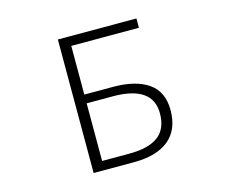

<svg xmlns="http://www.w3.org/2000/svg" viewBox="-102 -870 1204 1012"><g transform="rotate(-15 500.0 -364.5)"><path d="M290 0V-728.5H718.8V-677.7H349.6V-412.1H506.8Q629.9 -412.1 698.7 -364.3Q767.6 -316.4 767.6 -215.8Q767.6 -109.4 701.2 -54.7Q634.8 0 510.7 0ZM349.6 -49.8H497.1Q603.5 -49.8 656.2 -89.4Q709 -128.9 709 -213.9Q709 -364.3 492.2 -364.3H349.6Z"/></g></svg>

Font: GenEi Gothic M Light
Style: Regular
Weight: 300
Designer: o_tamon (Modified); [Source Han Sans]
Ryoko NISHIZUKA  (kana & ideographs); Paul D. Hunt (Latin, Greek & Cyrillic); Wenl
Version: Version 1.1a;Original Version 1.004